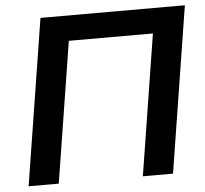

<svg xmlns="http://www.w3.org/2000/svg" viewBox="-51 -759 869 812"><g transform="rotate(-5 383.5 -352.5)"><path d="M38 0 150 -705H763L651 0H523L618 -598H261L166 0Z"/></g></svg>

Font: Nunito Sans 12pt ExtraLight
Style: Italic
Weight: 200
Italic angle: -9°
Designer: Vernon Adams
Foundry: Vernon Adams
Version: Version 3.101;gftools[0.9.27]